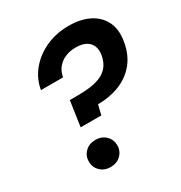

<svg xmlns="http://www.w3.org/2000/svg" viewBox="-169 -833 905 960"><g transform="rotate(-30 284.0 -353.5)"><path d="M162.4 -242.2 183.6 -387.5H231.6Q269.4 -387.5 303.4 -392.1Q337.3 -396.7 363.9 -408.5Q390.6 -420.3 408.4 -442.7Q426.2 -465 432.9 -500.6Q438.5 -532 429.2 -554.4Q419.9 -576.8 397.3 -588.7Q374.7 -600.6 340.3 -600.6Q305.6 -600.6 278.3 -588.7Q251.1 -576.8 233.7 -555Q216.3 -533.2 211.1 -502.6H83.6Q93.4 -562.6 132.4 -610Q171.4 -657.3 231.3 -684.7Q291.3 -712 364.1 -712Q432 -712 481.1 -687.3Q530.1 -662.6 553 -615.7Q575.9 -568.8 563.3 -501.7Q551.4 -433.2 513.4 -388.1Q475.4 -342.9 419.5 -321Q363.7 -299 295.2 -298.4L281.7 -242.2ZM194.1 5Q157.9 5 134.9 -17.7Q111.9 -40.3 111.9 -73.1Q111.9 -105.9 134.9 -128.6Q157.9 -151.2 194.1 -151.2Q230.2 -151.2 253.2 -128.6Q276.3 -105.9 276.3 -73.1Q276.3 -40.3 253.2 -17.7Q230.2 5 194.1 5Z"/></g></svg>

Font: DM Sans 9pt
Style: Italic
Weight: 400
Italic angle: -10°
Designer: Colophon Foundry, Jonny Pinhorn
Foundry: Colophon Foundry
Version: Version 4.004